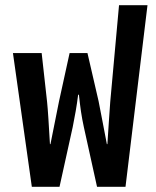

<svg xmlns="http://www.w3.org/2000/svg" viewBox="-20 -722 602 742"><path d="M103 0H210L261 -231C270 -277 276 -308 282 -356H285C290 -308 295 -272 304 -231L355 0H465L550 -702H440L406 -328C403 -290 400 -238 395 -165H393C380 -231 370 -287 361 -331L318 -517H249L208 -330C198 -282 188 -231 175 -165H173C169 -236 165 -300 162 -328L141 -517H30Z"/></svg>

Font: Noto Sans Thai UI ExtCond SemBd
Style: Regular
Weight: 600
Width: 2
Designer: Monotype Design Team
Foundry: Monotype Imaging Inc.
Version: Version 2.000